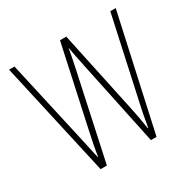

<svg xmlns="http://www.w3.org/2000/svg" viewBox="-125 -647 762 767"><g transform="rotate(-30 256.0 -263.5)"><path d="M278 -390 360 0H386L502 -527H477L395 -151C387 -115 385 -105 375 -47H373C368 -82 361 -120 353 -156L274 -527H245L166 -163C158 -126 147 -73 144 -48H142C134 -83 127 -118 118 -157L35 -527H10L128 0H157L241 -390C248 -421 254 -453 259 -482H260C265 -453 271 -422 278 -390Z"/></g></svg>

Font: Noto Sans Kannada ExtraCondensed Thin
Style: Regular
Weight: 100
Width: 2
Designer: Jelle Bosma - Monotype Design Team
Foundry: Monotype Imaging Inc.
Version: Version 2.005